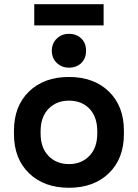

<svg xmlns="http://www.w3.org/2000/svg" viewBox="-20 -874 652 908"><path d="M46 -240V-256Q46 -372 117 -441Q188 -510 306 -510Q424 -510 495 -441Q566 -372 566 -256V-240Q566 -124 495 -55Q424 14 306 14Q188 14 117 -55Q46 -124 46 -240ZM440 -243V-253Q440 -321 403.5 -359.5Q367 -398 306 -398Q247 -398 209.5 -359.5Q172 -321 172 -253V-243Q172 -175 209.5 -136.5Q247 -98 306 -98Q365 -98 402.5 -136.5Q440 -175 440 -243ZM306 -554Q272 -554 248.5 -576.5Q225 -599 225 -634Q225 -669 248.5 -691.5Q272 -714 306 -714Q342 -714 364.5 -692Q387 -670 387 -634Q387 -598 364.5 -576Q342 -554 306 -554ZM470 -754H142V-854H470Z"/></svg>

Font: Rootstock Sans Headline
Style: Bold
Weight: 700
Designer: Florian Karsten
Foundry: Florian Karsten
Version: Version 2.000;FEAKit 1.0